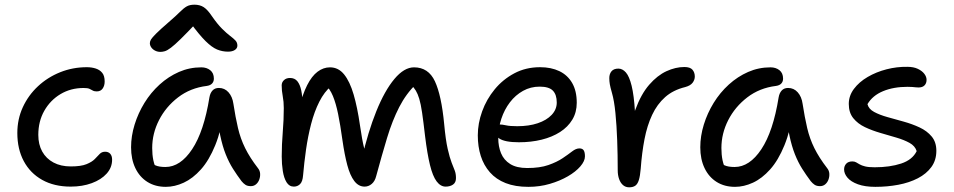

<svg xmlns="http://www.w3.org/2000/svg" viewBox="-20 -788 4074 820"><path d="M282 9Q211.4 9 160.2 -19.7Q109 -48.4 81.5 -99.9Q54 -151.4 54 -220Q54 -279.2 77.5 -330.2Q101 -381.2 142.2 -419.6Q183.4 -458 237 -479.5Q290.6 -501 351 -501Q371.4 -501 388.8 -495.4Q406.2 -489.8 416.6 -476.9Q427 -464 427 -440Q427 -422 418.4 -409.8Q409.8 -397.6 393.2 -397.6Q382.2 -397.6 375.8 -401.5Q369.4 -405.4 361.8 -408.8Q354.2 -412.2 337 -412.2Q282.2 -412.2 238.6 -386.2Q195 -360.2 169.3 -315.1Q143.6 -270 143.6 -212Q143.6 -170.8 160.4 -140.7Q177.2 -110.6 208.4 -93.9Q239.6 -77.2 282.2 -77.2Q325.8 -77.2 349.3 -86.8Q372.8 -96.4 384.7 -108.6Q396.6 -120.8 405.6 -130.4Q414.6 -140 429 -140Q443.2 -140 451 -131Q458.8 -122 458.8 -106Q458.8 -72.4 435.5 -46.5Q412.2 -20.6 372 -5.8Q331.8 9 282 9Z M688.2 10Q643 10 609.6 -11Q576.2 -32 558 -70.1Q539.8 -108.2 539.8 -159Q539.8 -207 554.9 -255.9Q570 -304.8 597 -348.7Q624 -392.6 661.6 -426.8Q699.2 -461 744.2 -480.7Q789.2 -500.4 839.8 -500.4Q862.6 -500.4 878 -488.1Q893.4 -475.8 893.4 -452Q893.4 -439.8 885.9 -431.5Q878.4 -423.2 863 -421Q793 -412.4 740.6 -372.2Q688.2 -332 659.1 -274.9Q630 -217.8 630 -155.8Q630 -127.4 634.8 -103.9Q639.6 -80.4 656.6 -43.4L605 -111.8Q627.6 -89.2 643.4 -82Q659.2 -74.8 686.4 -74.8Q750.2 -74.8 800.6 -150.7Q851 -226.6 874.4 -372Q877.6 -390.8 887.7 -401.6Q897.8 -412.4 914.8 -412.4Q939.4 -412.4 956 -393.7Q972.6 -375 976.8 -344.8Q985.6 -287.4 996.3 -241.6Q1007 -195.8 1027.1 -155.2Q1047.2 -114.6 1081.4 -70.2Q1090 -59.8 1090.9 -46.7Q1091.8 -33.6 1087.3 -21.2Q1082.8 -8.8 1073.5 -0.9Q1064.2 7 1051.2 7Q1037 7 1028.2 1.2Q1019.4 -4.6 1011.4 -14.4Q991.8 -40.6 974.8 -67.5Q957.8 -94.4 944 -128.9Q930.2 -163.4 920.3 -210.6Q910.4 -257.8 905.8 -323.4L938.6 -323.8Q925.4 -231.8 899.2 -167.6Q873 -103.4 838.2 -64.5Q803.4 -25.6 764.7 -7.8Q726 10 688.2 10ZM665.4 -566.4Q652.4 -566.4 642 -571.9Q631.6 -577.4 625.8 -586Q620 -594.6 620 -603.6Q620 -611.4 625 -619.6Q630 -627.8 647 -644.8Q664 -661.8 701.2 -694Q731.8 -720.4 748.1 -736.8Q764.4 -753.2 777.4 -760.6Q790.4 -768 810.6 -768Q833.4 -768 849.9 -757.5Q866.4 -747 886 -717.6Q908.8 -684.8 928.4 -665.3Q948 -645.8 962.7 -634.8Q977.4 -623.8 985.6 -615Q993.8 -606.2 993.8 -593.2Q993.8 -581.8 983 -574.6Q972.2 -567.4 953.6 -567.4Q929.6 -567.4 907.4 -576.5Q885.2 -585.6 858 -612.4Q830.8 -639.2 792.4 -691.8L820.6 -692.2Q778.2 -647.4 751.9 -621.6Q725.6 -595.8 709.8 -584Q694 -572.2 684 -569.3Q674 -566.4 665.4 -566.4Z M1235 9Q1215.2 9 1203.8 -9.6Q1192.4 -28.2 1187.8 -57.7Q1183.2 -87.2 1183.2 -119.6Q1183.2 -170.6 1187.6 -223.6Q1192 -276.6 1192 -326.6Q1192 -354 1187.5 -377.4Q1183 -400.8 1183 -423.6Q1183 -436.4 1192.7 -445.7Q1202.4 -455 1218.6 -455Q1238.8 -455 1250.1 -440.9Q1261.4 -426.8 1266.7 -401.2Q1272 -375.6 1272.4 -340.4L1256.2 -322.4Q1272 -385 1291.7 -424Q1311.4 -463 1336.2 -481.7Q1361 -500.4 1389.4 -500.4Q1425.4 -500.4 1449.8 -470Q1474.2 -439.6 1490.3 -384.4Q1506.4 -329.2 1517.2 -254Q1526.6 -189 1535 -156.1Q1543.4 -123.2 1552.6 -103.6L1525.2 -109.2Q1551.6 -224.8 1587.2 -312.9Q1622.8 -401 1664.4 -450.7Q1706 -500.4 1748.2 -500.4Q1809.6 -500.4 1837.4 -440.9Q1865.2 -381.4 1877 -258.2Q1883.2 -190.6 1892 -152.2Q1900.8 -113.8 1908.8 -93.5Q1916.8 -73.2 1922.1 -59.7Q1927.4 -46.2 1927.4 -27.4Q1927.4 -8.4 1914.7 0.3Q1902 9 1883.2 9Q1861.6 9 1844.8 -13.3Q1828 -35.6 1816.3 -83.5Q1804.6 -131.4 1795.4 -206.8Q1788.2 -269.2 1782.7 -306.8Q1777.2 -344.4 1770.6 -366Q1764 -387.6 1756.1 -400.6Q1748.2 -413.6 1736.2 -425.8L1757.6 -429.4Q1714.4 -388 1684.9 -330.4Q1655.4 -272.8 1633.1 -199Q1610.8 -125.2 1586.6 -35.8Q1581.2 -14 1567.6 -2.5Q1554 9 1537.2 9Q1511.4 9 1493.2 -14.8Q1475 -38.6 1463.2 -83Q1451.4 -127.4 1442.6 -188.8Q1433.4 -255.4 1424 -301.2Q1414.6 -347 1401.8 -377.9Q1389 -408.8 1368.2 -427.8L1394.8 -420.8Q1365.2 -396 1343.8 -353.7Q1322.4 -311.4 1308.7 -258.4Q1295 -205.4 1287 -149.1Q1279 -92.8 1274.4 -39.2Q1272.4 -12.2 1261.4 -1.6Q1250.4 9 1235 9Z M2236.6 10Q2180.4 10 2139.6 -6Q2098.8 -22 2072.4 -52Q2046 -82 2033.3 -122Q2020.6 -162 2020.6 -210Q2020.6 -261 2039.2 -312.5Q2057.8 -364 2092.8 -406.5Q2127.8 -449 2176.8 -475Q2225.8 -501 2286.6 -501Q2333.8 -501 2368.9 -484.2Q2404 -467.4 2423.6 -433.6Q2443.2 -399.8 2443.2 -349Q2443.2 -308.4 2424.3 -277Q2405.4 -245.6 2371.8 -224.1Q2338.2 -202.6 2293.3 -191.5Q2248.4 -180.4 2196.2 -180.4Q2136.2 -180.4 2112.1 -196.6Q2088 -212.8 2088 -232.8Q2088 -244.6 2093.8 -250.5Q2099.6 -256.4 2114 -256.4Q2125 -256.4 2141.5 -252.7Q2158 -249 2189.2 -249Q2238.8 -249 2276.6 -261.7Q2314.4 -274.4 2336.1 -297.4Q2357.8 -320.4 2357.8 -350Q2357.8 -384 2341.1 -401Q2324.4 -418 2284.8 -418Q2246.2 -418 2213.8 -400Q2181.4 -382 2157.8 -351.1Q2134.2 -320.2 2121.1 -280.7Q2108 -241.2 2108 -198.2Q2108 -162.4 2119.9 -133.5Q2131.8 -104.6 2159 -87.5Q2186.2 -70.4 2231.6 -70.4Q2285.8 -70.4 2322.2 -83.2Q2358.6 -96 2382.8 -112.3Q2407 -128.6 2423.5 -141.4Q2440 -154.2 2454.4 -154.2Q2467.6 -154.2 2472.9 -145.9Q2478.2 -137.6 2478.2 -120.2Q2478.2 -100.2 2458.6 -77.4Q2439 -54.6 2405.2 -35Q2371.4 -15.4 2328.1 -2.7Q2284.8 10 2236.6 10Z M2667 12Q2652 12 2641.1 2.8Q2630.2 -6.4 2624.2 -23Q2618.2 -39.6 2618.2 -60.6Q2618.2 -125.8 2615.9 -189Q2613.6 -252.2 2608.4 -305.1Q2603.2 -358 2593.4 -391.8Q2586.6 -415.4 2584.4 -428.3Q2582.2 -441.2 2582.2 -454.4Q2582.2 -472.2 2591.7 -483.6Q2601.2 -495 2621 -495Q2638.6 -495 2653.1 -478.5Q2667.6 -462 2677.6 -421.6Q2687.6 -381.2 2692 -309.3Q2696.4 -237.4 2693.6 -127.2L2661.6 -156.4Q2669.2 -253 2693.5 -319.5Q2717.8 -386 2752.6 -426Q2787.4 -466 2826.3 -483.9Q2865.2 -501.8 2902.6 -501.8Q2927.8 -501.8 2937.6 -490Q2947.4 -478.2 2947.4 -461Q2947.4 -447.2 2938.1 -434.7Q2928.8 -422.2 2906.6 -416.2Q2855 -403.6 2820.8 -373.3Q2786.6 -343 2765.2 -297.4Q2743.8 -251.8 2732.6 -193.8Q2721.4 -135.8 2716.4 -67.6Q2713.8 -36 2708.3 -18.7Q2702.8 -1.4 2692.9 5.3Q2683 12 2667 12Z M3119.2 10Q3074 10 3040.6 -11Q3007.2 -32 2989 -70.1Q2970.8 -108.2 2970.8 -159Q2970.8 -207 2985.9 -255.9Q3001 -304.8 3028 -348.7Q3055 -392.6 3092.6 -426.8Q3130.2 -461 3175.2 -480.7Q3220.2 -500.4 3270.8 -500.4Q3293.6 -500.4 3309 -488.1Q3324.4 -475.8 3324.4 -452Q3324.4 -439.8 3316.9 -431.5Q3309.4 -423.2 3294 -421Q3224 -412.4 3171.6 -372.2Q3119.2 -332 3090.1 -274.9Q3061 -217.8 3061 -155.8Q3061 -127.4 3065.8 -103.9Q3070.6 -80.4 3087.6 -43.4L3036 -111.8Q3058.6 -89.2 3074.4 -82Q3090.2 -74.8 3117.4 -74.8Q3181.2 -74.8 3231.6 -150.7Q3282 -226.6 3305.4 -372Q3308.6 -390.8 3318.7 -401.6Q3328.8 -412.4 3345.8 -412.4Q3370.4 -412.4 3387 -393.7Q3403.6 -375 3407.8 -344.8Q3416.6 -287.4 3427.3 -241.6Q3438 -195.8 3458.1 -155.2Q3478.2 -114.6 3512.4 -70.2Q3521 -59.8 3521.9 -46.7Q3522.8 -33.6 3518.3 -21.2Q3513.8 -8.8 3504.5 -0.9Q3495.2 7 3482.2 7Q3468 7 3459.2 1.2Q3450.4 -4.6 3442.4 -14.4Q3422.8 -40.6 3405.8 -67.5Q3388.8 -94.4 3375 -128.9Q3361.2 -163.4 3351.3 -210.6Q3341.4 -257.8 3336.8 -323.4L3369.6 -323.8Q3356.4 -231.8 3330.2 -167.6Q3304 -103.4 3269.2 -64.5Q3234.4 -25.6 3195.7 -7.8Q3157 10 3119.2 10Z M3718.4 10Q3674.2 10 3644.2 -0.9Q3614.2 -11.8 3599.6 -29Q3585 -46.2 3585 -64.4Q3585 -79 3594 -88.8Q3603 -98.6 3620.2 -98.6Q3629.6 -98.6 3636.1 -94.9Q3642.6 -91.2 3651.3 -86.1Q3660 -81 3674.8 -77.3Q3689.6 -73.6 3715.6 -73.6Q3780.4 -73.6 3828.6 -89.5Q3876.8 -105.4 3895 -142.6Q3888 -164.8 3864.4 -177.8Q3840.8 -190.8 3808.1 -200.4Q3775.4 -210 3739.9 -220.3Q3704.4 -230.6 3674 -245Q3643.6 -259.4 3624.3 -283.2Q3605 -307 3605 -344Q3605 -379 3627 -408.4Q3649 -437.8 3685.5 -459.2Q3722 -480.6 3766.2 -492Q3810.4 -503.4 3855.4 -502.6Q3881.6 -502.6 3899.8 -494Q3918 -485.4 3927.6 -472.8Q3937.2 -460.2 3937.2 -447Q3937.2 -432.4 3928.5 -423.4Q3919.8 -414.4 3903 -414.4Q3897.2 -414.4 3890.9 -415.1Q3884.6 -415.8 3876.5 -416.5Q3868.4 -417.2 3856 -417.2Q3796.2 -417.2 3751.4 -398.6Q3706.6 -380 3684.8 -343.2Q3689.8 -322.6 3713.3 -309.9Q3736.8 -297.2 3770.2 -287.9Q3803.6 -278.6 3839.8 -268.5Q3876 -258.4 3907.5 -243.7Q3939 -229 3959 -205.1Q3979 -181.2 3979 -144Q3979 -103.8 3957.8 -74.7Q3936.6 -45.6 3900.1 -26.7Q3863.6 -7.8 3816.7 1.1Q3769.8 10 3718.4 10Z"/></svg>

Font: Shantell Sans Light
Style: Regular
Weight: 300
Designer: Stephen Nixon, Anya Danilova, Shantell Martin
Foundry: Arrow Type
Version: Version 1.011;[c5ecc13dd]